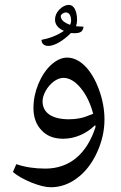

<svg xmlns="http://www.w3.org/2000/svg" viewBox="-20 -581 508 804"><path d="M192.9 203.1C231.9 203.1 268.6 190.4 302.7 165C336.9 139.6 364.7 104 385.7 58.6C406.7 13.2 417.5 -33.2 417.5 -80.6C417.5 -122.1 409.7 -164.6 394 -207C362.8 -292 312.5 -339.8 261.2 -339.8C238.8 -339.8 216.3 -329.6 194.3 -309.6C172.4 -289.6 154.3 -262.7 140.6 -229.5C127 -196.3 120.1 -162.6 120.1 -128.9C120.1 -90.3 131.3 -59.1 153.8 -35.6C175.8 -11.7 206.1 0 244.6 0C293.5 0 341.3 -21 377 -55.7L378.9 -57.1L379.9 -48.8C343.3 64.9 270 125 169.9 125C124.5 125 84 118.7 48.3 106.4L34.2 139.2C52.2 154.8 77.6 169.4 110.8 183.1C144 196.3 171.4 203.1 192.9 203.1ZM245.6 -254.9C270.5 -254.9 294.4 -240.7 317.9 -212.4C341.3 -184.1 358.9 -147.9 370.1 -104.5C346.7 -94.7 328.1 -88.4 314.5 -85.9C300.3 -83 285.2 -81.5 268.6 -81.5C198.2 -81.5 158.2 -108.4 158.2 -156.7C158.2 -169.9 162.6 -184.6 171.4 -200.7C189 -231.9 218.3 -254.9 245.6 -254.9ZM153.8 -414.1C188 -420.4 219.2 -432.6 247.6 -451.7C222.7 -462.9 210.4 -478.5 210.4 -499C210.4 -515.1 216.8 -529.3 229.5 -542C242.2 -554.2 255.4 -560.5 268.6 -560.5C288.6 -560.5 302.7 -537.1 302.7 -496.6C302.7 -487.8 301.3 -479.5 298.3 -471.2L329.6 -469.2C327.6 -448.2 316.4 -441.9 289.6 -441.9L277.3 -442.9C243.7 -409.2 207.5 -388.7 182.6 -388.7C165 -388.7 153.8 -397.9 153.8 -414.1ZM277.8 -494.6C277.8 -512.2 271.5 -528.8 256.3 -528.8C244.6 -528.8 234.4 -519.5 234.4 -513.7C234.4 -498.5 247.6 -486.3 273.4 -477.1L275.4 -481.4C276.9 -486.8 277.8 -491.2 277.8 -494.6Z"/></svg>

Font: Noto Naskh Arabic
Style: Regular
Weight: 400
Designer: Monotype Design Team
Foundry: Monotype Imaging Inc.
Version: Version 1.07